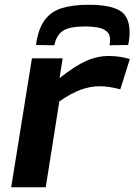

<svg xmlns="http://www.w3.org/2000/svg" viewBox="-20 -786 565 806"><path d="M243 -541 230 -458Q294 -509 341 -530Q388 -551 437 -551Q461 -551 483.5 -547.5Q506 -544 525 -538L485 -411Q463 -417 440.5 -420.5Q418 -424 397 -424Q360 -424 319.5 -409.5Q279 -395 229 -360L172 0H27L114 -541ZM352 -766Q440 -766 482 -742Q524 -718 524 -650Q524 -624 518 -597L440 -596Q441 -603 441.5 -609Q442 -615 442 -619Q442 -643 427 -655Q412 -667 388.5 -671Q365 -675 339 -675Q272 -675 244.5 -657Q217 -639 208 -596L131 -597Q140 -664 167 -701Q194 -738 240 -752Q286 -766 352 -766Z"/></svg>

Font: Georama Extended SemiBold
Style: Italic
Weight: 600
Width: 7
Italic angle: -9°
Designer: Jean-Baptiste Levee
Foundry: Production Type
Version: Version 1.000